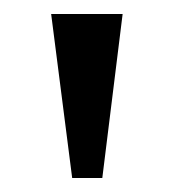

<svg xmlns="http://www.w3.org/2000/svg" viewBox="-20 -734 249 274"><path d="M83 -480 53 -714H155L126 -480Z"/></svg>

Font: Noto Serif Khmer SemiCondensed
Style: Regular
Weight: 400
Width: 4
Designer: Danh Hong and the Monotype Design Team
Foundry: Monotype Imaging Inc.
Version: Version 2.004